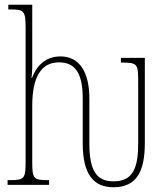

<svg xmlns="http://www.w3.org/2000/svg" viewBox="-20 -780 703 810"><path d="M459 10C561 10 591 -64 591 -177V-536H490V-516H493C563 -516 563 -510 563 -426V-177C563 -74 543 -15 459 -15C390 -15 357 -56 357 -174V-364C357 -482 311 -542 235 -542C169 -542 132 -498 115 -451H113C115 -469 116 -483 116 -495V-760H15V-740H31C81 -740 88 -731 88 -664V-96C88 -26 82 -20 21 -20H12V0H187V-20H182C122 -20 116 -26 116 -96V-333C116 -459 156 -517 229 -517C303 -517 329 -462 329 -364V-175C329 -44 375 10 459 10Z"/></svg>

Font: Noto Serif ExtraCondensed Thin
Style: Regular
Weight: 100
Width: 2
Designer: Monotype Design Team
Foundry: Monotype Imaging Inc.
Version: Version 2.013